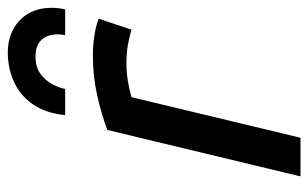

<svg xmlns="http://www.w3.org/2000/svg" viewBox="-169 -621 790 492"><g transform="rotate(-90 226.0 -375.0)"><path d="M20 0 139 -495Q179 -510 228 -521Q277 -532 330 -532Q353 -532 378.5 -528.5Q404 -525 424 -517L396 -433Q376 -439 356 -442.5Q336 -446 309 -446Q288 -446 265.5 -442.5Q243 -439 223 -433L119 0ZM177 -603Q182 -653 204.5 -685.5Q227 -718 262 -734Q297 -750 337 -750Q371 -750 397 -736Q423 -722 437.5 -697Q452 -672 452 -637Q452 -629 451 -620.5Q450 -612 448 -603H382Q383 -608 383.5 -613Q384 -618 384 -622Q384 -648 370 -663.5Q356 -679 328 -679Q300 -679 283 -666.5Q266 -654 256.5 -636.5Q247 -619 244 -603Z"/></g></svg>

Font: Ubuntu Sans Medium
Style: Italic
Weight: 500
Italic angle: -13.5°
Designer: Dalton Maag Ltd
Foundry: Dalton Maag Ltd
Version: Version 1.006